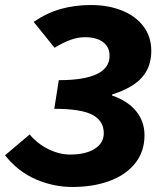

<svg xmlns="http://www.w3.org/2000/svg" viewBox="-38 -731 648 764"><path d="M-18 -113 80 -196Q112 -158 155.5 -137Q199 -116 241 -116Q303 -116 339 -139Q375 -162 375 -201Q375 -250 330 -274Q285 -298 178 -298L196 -412Q398 -412 398 -509Q398 -544 372 -563.5Q346 -583 300 -583Q272 -583 243 -572.5Q214 -562 179 -541L96 -644Q149 -680 204.5 -695.5Q260 -711 324 -711Q393 -711 447.5 -689Q502 -667 533 -626Q564 -585 564 -528Q564 -465 527 -423Q490 -381 408 -355V-351Q473 -328 505 -287Q537 -246 537 -193Q537 -128 500 -81.5Q463 -35 398 -11Q333 13 250 13Q175 13 104.5 -17.5Q34 -48 -18 -113Z"/></svg>

Font: Nebula Sans Bold
Style: Regular
Weight: 700
Italic angle: -9°
Designer: Paul D. Hunt for Adobe (as Source Sans)
Foundry: Nebula Entertainment & Broadcasting LLC
Version: Version 1.010